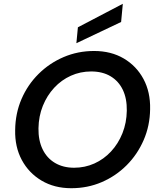

<svg xmlns="http://www.w3.org/2000/svg" viewBox="-20 -981 837 1013"><path d="M356 12Q267 12 199.5 -28Q132 -68 95 -137Q58 -206 60 -295Q61 -383 93.5 -458.5Q126 -534 183.5 -591Q241 -648 316 -680Q391 -712 476 -712Q566 -712 633 -672.5Q700 -633 737 -564Q774 -495 772 -405Q771 -318 738 -242Q705 -166 648 -109Q591 -52 516.5 -20Q442 12 356 12ZM371 -96Q428 -96 478 -118.5Q528 -141 566 -182Q604 -223 626 -278Q648 -333 649 -397Q650 -461 628 -507Q606 -553 563.5 -578.5Q521 -604 461 -604Q404 -604 354 -581.5Q304 -559 266 -518Q228 -477 206 -422.5Q184 -368 183 -304Q182 -241 204.5 -194Q227 -147 270 -121.5Q313 -96 371 -96ZM383 -753 391 -837 628 -961 619 -865Z"/></svg>

Font: DM Sans 20pt SemiBold
Style: Italic
Weight: 600
Italic angle: -10°
Version: Version 4.004;gftools[0.9.30]